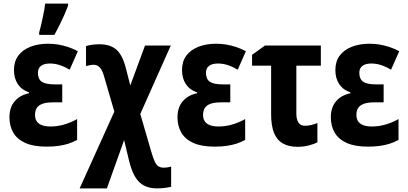

<svg xmlns="http://www.w3.org/2000/svg" viewBox="-20 -798 2247 1058"><path d="M323 -333V-234H272Q234 -234 212.5 -225.5Q191 -217 182 -202Q173 -187 173 -165Q173 -144 182 -130Q191 -116 210 -108.5Q229 -101 259 -101Q298 -101 336 -112.5Q374 -124 405 -142V-27Q381 -14 356 -6Q331 2 301.5 6Q272 10 236 10Q164 10 119 -10.5Q74 -31 53 -67.5Q32 -104 32 -152Q32 -206 61 -240Q90 -274 140 -284V-289Q100 -302 78.5 -334Q57 -366 57 -412Q57 -459 80.5 -491Q104 -523 147 -540Q190 -557 244 -557Q273 -557 300.5 -552.5Q328 -548 355 -539Q382 -530 409 -516L364 -414Q337 -430 310 -439Q283 -448 255 -448Q223 -448 206 -435Q189 -422 189 -397Q189 -362 210.5 -347.5Q232 -333 280 -333ZM196 -620Q200 -633 205 -654Q210 -675 215 -699Q220 -723 224 -744.5Q228 -766 229 -778H355V-766Q346 -742 334 -715Q322 -688 308.5 -660.5Q295 -633 280 -606H196Z M528 -554Q590 -554 624 -522Q658 -490 676 -413L698 -327L779 -547H921L753 -170L813 36Q824 74 833 93Q842 112 854 119Q866 126 883 126Q893 126 902 124.5Q911 123 923 120V231Q907 235 888.5 237.5Q870 240 843 240Q804 240 774.5 225Q745 210 725 177Q705 144 691 87L664 -26L569 240H419L610 -183L555 -372Q544 -412 530 -426.5Q516 -441 496 -441Q487 -441 476 -439Q465 -437 454 -434V-544Q469 -549 488 -551.5Q507 -554 528 -554Z M1249 -333V-234H1198Q1160 -234 1138.5 -225.5Q1117 -217 1108 -202Q1099 -187 1099 -165Q1099 -144 1108 -130Q1117 -116 1136 -108.5Q1155 -101 1185 -101Q1224 -101 1262 -112.5Q1300 -124 1331 -142V-27Q1307 -14 1282 -6Q1257 2 1227.5 6Q1198 10 1162 10Q1090 10 1045 -10.5Q1000 -31 979 -67.5Q958 -104 958 -152Q958 -206 987 -240Q1016 -274 1066 -284V-289Q1026 -302 1004.5 -334Q983 -366 983 -412Q983 -459 1006.5 -491Q1030 -523 1073 -540Q1116 -557 1170 -557Q1199 -557 1226.5 -552.5Q1254 -548 1281 -539Q1308 -530 1335 -516L1290 -414Q1263 -430 1236 -439Q1209 -448 1181 -448Q1149 -448 1132 -435Q1115 -422 1115 -397Q1115 -362 1136.5 -347.5Q1158 -333 1206 -333Z M1748 -547V-436H1613V-173Q1613 -139 1625 -122Q1637 -105 1660 -105Q1677 -105 1694.5 -109Q1712 -113 1729 -120V-14Q1708 -3 1679.5 4Q1651 11 1619 11Q1572 11 1539 -7.5Q1506 -26 1490 -65.5Q1474 -105 1474 -169V-436H1369V-496L1440 -547Z M2094 -333V-234H2043Q2005 -234 1983.5 -225.5Q1962 -217 1953 -202Q1944 -187 1944 -165Q1944 -144 1953 -130Q1962 -116 1981 -108.5Q2000 -101 2030 -101Q2069 -101 2107 -112.5Q2145 -124 2176 -142V-27Q2152 -14 2127 -6Q2102 2 2072.5 6Q2043 10 2007 10Q1935 10 1890 -10.5Q1845 -31 1824 -67.5Q1803 -104 1803 -152Q1803 -206 1832 -240Q1861 -274 1911 -284V-289Q1871 -302 1849.5 -334Q1828 -366 1828 -412Q1828 -459 1851.5 -491Q1875 -523 1918 -540Q1961 -557 2015 -557Q2044 -557 2071.5 -552.5Q2099 -548 2126 -539Q2153 -530 2180 -516L2135 -414Q2108 -430 2081 -439Q2054 -448 2026 -448Q1994 -448 1977 -435Q1960 -422 1960 -397Q1960 -362 1981.5 -347.5Q2003 -333 2051 -333Z"/></svg>

Font: Noto Sans Display Condensed
Style: Bold
Weight: 700
Width: 3
Designer: Monotype Design Team
Foundry: Monotype Imaging Inc.
Version: Version 2.003